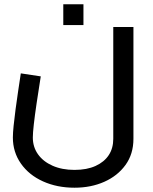

<svg xmlns="http://www.w3.org/2000/svg" viewBox="-20 -627 715 895"><path d="M327 248Q246 248 180.5 218.5Q115 189 77.5 135.5Q40 82 40 14Q40 -7 43.5 -41Q47 -75 52.5 -117Q58 -159 64.5 -202Q71 -245 77 -285L170 -271Q159 -202 150.5 -144.5Q142 -87 137.5 -46.5Q133 -6 133 14Q133 58 157 92Q181 126 225 145.5Q269 165 327 165Q385 165 425.5 146.5Q466 128 487 96Q508 64 508 20V-501H602V20Q602 91 565 142Q528 193 466 220.5Q404 248 327 248ZM275 -510V-607H369V-510Z"/></svg>

Font: Cairo Play SemiBold
Style: Regular
Weight: 600
Designer: Mohamed Gaber, Accademia di Belle Arti di Urbino
Foundry: Kief Type Foundry, Accademia di Belle Arti di Urbino
Version: Version 3.130;gftools[0.9.24]